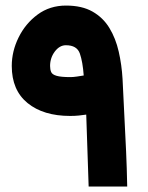

<svg xmlns="http://www.w3.org/2000/svg" viewBox="-20 -680 541 700"><path d="M22.9 -439.5Q22.9 -493.2 47.9 -543.7Q72.8 -594.2 117.2 -627Q161.6 -659.7 220.7 -659.7Q278.8 -659.7 317.4 -637.7Q356 -615.7 378.9 -577.9Q401.9 -540 412.8 -491.9Q423.8 -443.8 426.8 -392.1Q430.7 -311 433.8 -249Q437 -187 439.7 -128.7Q442.4 -70.3 443.8 0H303.2Q301.8 -55.7 299.1 -122.3Q296.4 -189 294.4 -262.2Q282.2 -260.3 267.6 -258.8Q252.9 -257.3 235.8 -257.3Q138.2 -257.3 80.6 -304.2Q22.9 -351.1 22.9 -439.5ZM220.2 -515.1Q197.3 -515.1 179.9 -492.2Q162.6 -469.2 162.6 -439.5Q162.6 -426.8 166.5 -417.5Q170.4 -408.2 186.3 -403.6Q202.1 -398.9 237.3 -398.9Q246.6 -398.9 260.3 -400.9Q273.9 -402.8 285.2 -404.8Q281.7 -454.1 271.2 -484.6Q260.7 -515.1 220.2 -515.1Z"/></svg>

Font: Vazir Black FD-WOL
Style: Black-FD-WOL
Weight: 900
Designer: Saber Rastikerdar
Foundry: Saber Rastikerdar
Version: Version 30.0.0